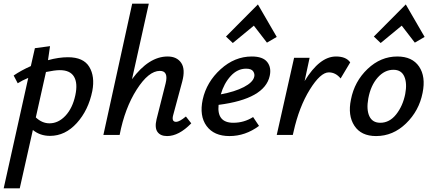

<svg xmlns="http://www.w3.org/2000/svg" viewBox="-50 -731 2345 1040"><path d="M318 -421Q402 -421 433.5 -369Q465 -317 450 -238Q429 -134 366 -64.5Q303 5 221 5Q167 5 128 -27L57 289H-30L103 -309Q71 -296 46 -280L24 -322Q65 -350 117 -373L139 -470L221 -481L210 -405Q268 -421 318 -421ZM358 -215Q372 -280 351 -315.5Q330 -351 274 -351Q247 -351 199 -341L144 -95Q178 -63 218 -63Q266 -63 304.5 -104Q343 -145 358 -215Z M957 -100 986 -63Q919 6 855 6Q819 6 803 -16.5Q787 -39 798 -85L847 -279Q864 -347 816 -347Q755 -347 690.5 -246Q626 -145 598 0H510L666 -711H756L665 -302Q756 -425 858 -425Q908 -425 931.5 -390.5Q955 -356 937 -289L889 -111Q877 -71 904 -71Q922 -71 957 -100Z M1325 -592 1211 -498 1174 -533 1347 -707 1449 -531 1396 -500ZM1314 -425Q1374 -425 1397.5 -395Q1421 -365 1411 -320Q1384 -195 1134 -163Q1124 -66 1214 -66Q1272 -66 1321 -97L1353 -49Q1279 6 1193 6Q1109 6 1069 -48.5Q1029 -103 1048 -192Q1069 -287 1145 -356Q1221 -425 1314 -425ZM1327 -315Q1331 -330 1321.5 -344.5Q1312 -359 1283 -359Q1236 -359 1199.5 -319Q1163 -279 1146 -220Q1222 -234 1271 -259.5Q1320 -285 1327 -315Z M1770 -425Q1825 -425 1847 -393L1795 -306Q1768 -339 1731 -339Q1686 -339 1628 -245.5Q1570 -152 1540 -17L1536 0H1449L1543 -418H1627L1600 -292Q1681 -425 1770 -425Z M2148 -707 2250 -531 2197 -500 2126 -592 2012 -498 1975 -533ZM1987 6Q1906 6 1869.5 -50Q1833 -106 1851 -192Q1870 -290 1941 -357.5Q2012 -425 2102 -425Q2183 -425 2220 -370.5Q2257 -316 2239 -228Q2220 -131 2149.5 -62.5Q2079 6 1987 6ZM2010 -66Q2060 -66 2096 -111.5Q2132 -157 2145 -222Q2156 -280 2140 -316.5Q2124 -353 2081 -353Q2033 -353 1995.5 -310.5Q1958 -268 1945 -198Q1934 -138 1950.5 -102Q1967 -66 2010 -66Z"/></svg>

Font: EauTestInfant Semibold
Style: Italic
Weight: 600
Italic angle: -12°
Designer: Christian Thalmann (Catharsis Fonts)
Version: Version 0.001;PS 000.001;hotconv 1.0.88;makeotf.lib2.5.64775